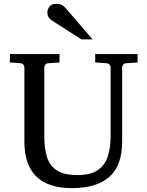

<svg xmlns="http://www.w3.org/2000/svg" viewBox="-20 -948 752 984"><path d="M685.1 -627.9 627 -624Q616.2 -623.5 611.1 -616.5Q606 -609.4 606 -602.1V-222.2Q606 -99.1 540.3 -41.5Q474.6 16.1 349.1 16.1Q225.6 16.1 165.3 -44.2Q105 -104.5 105 -222.2V-602.1Q105 -609.4 99.9 -616.5Q94.7 -623.5 84 -624L30.8 -627.9V-670.9H285.2V-627.9L228 -624Q217.3 -623.5 212.2 -616.5Q207 -609.4 207 -602.1V-248Q207 -189.5 220.2 -145Q233.4 -100.6 270 -75.7Q306.6 -50.8 376 -50.8Q445.3 -50.8 482.2 -76.9Q519 -103 533 -147.9Q546.9 -192.9 546.9 -248V-602.1Q546.9 -609.4 541.3 -616.5Q535.6 -623.5 524.9 -624L467.8 -627.9V-670.9H685.1ZM454.6 -746.1H397.5L245.6 -843.3Q222.7 -858.4 222.7 -883.3Q222.7 -898.9 232.9 -913.6Q243.2 -928.2 268.6 -928.2Q290 -928.2 300 -921.1Q310.1 -914.1 320.8 -901.4Z"/></svg>

Font: Eeyek
Style: Regular
Weight: 400
Designer: Pravabati Chingangbam and Tabish
Foundry: SIL International
Version: Version 2.000